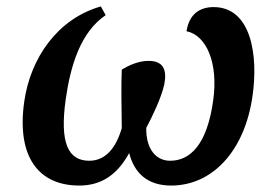

<svg xmlns="http://www.w3.org/2000/svg" viewBox="-20 -566 864 596"><path d="M55 -249C31 -75 103 10 226 10C298 10 346 -27 381 -91C396 -31 436 10 511 10C640 10 740 -98 764 -269C782 -394 760 -544 643 -544C600 -544 567 -522 559 -469C620 -457 658 -372 642 -256C623 -115 569 -67 508 -67C466 -67 433 -101 434 -169C452 -203 480 -260 490 -304C499 -351 486 -377 441 -377C409 -377 380 -363 358 -350C356 -305 357 -235 358 -168C337 -97 301 -67 257 -67C191 -67 165 -123 184 -258C199 -363 230 -466 308 -519L293 -546C159 -508 74 -386 55 -249Z"/></svg>

Font: Noto Serif SemiBold
Style: Italic
Weight: 600
Italic angle: -12°
Designer: Monotype Design Team
Foundry: Monotype Imaging Inc.
Version: Version 2.014